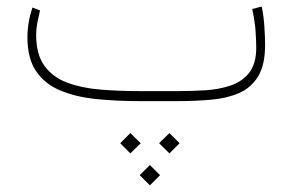

<svg xmlns="http://www.w3.org/2000/svg" viewBox="-20 -306 885 581"><path d="M492.7 96.7 523.4 127.4 492.7 158.2 461.4 127.4ZM374.5 96.7 405.8 127.4 374.5 158.2 343.8 127.4ZM433.6 193.4 464.4 224.1 433.6 254.9 402.8 224.1ZM516.1 0H402.8Q332 0 270.5 -6.3Q209 -12.7 162.4 -32.2Q115.7 -51.8 89.4 -90.3Q63 -128.9 63 -192.9Q63 -237.8 78.1 -283.2L101.1 -274.4Q96.7 -256.3 93 -237.5Q89.4 -218.8 89.4 -201.2Q89.4 -141.1 114.5 -106.7Q139.6 -72.3 183.3 -55.9Q227.1 -39.6 283.7 -34.9Q340.3 -30.3 402.8 -30.3H516.6Q557.6 -30.3 599.6 -32.7Q641.6 -35.2 677 -46.9Q712.4 -58.6 733.9 -85.7Q755.4 -112.8 755.4 -161.6Q755.4 -183.1 753.2 -213.1Q751 -243.2 743.2 -278.8L772 -286.1Q777.8 -259.3 780 -225.6Q782.2 -191.9 782.2 -170.4Q782.2 -109.4 761 -74.7Q739.7 -40 702.9 -24.2Q666 -8.3 617.9 -4.2Q569.8 0 516.1 0Z"/></svg>

Font: Vazirmatn FD NL Thin
Style: Regular
Weight: 100
Designer: Saber Rastikerdar
Foundry: Saber Rastikerdar
Version: Version 33.003